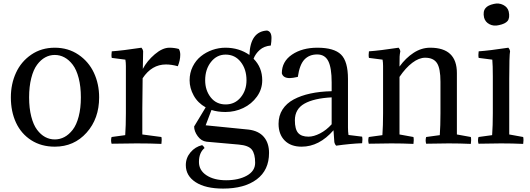

<svg xmlns="http://www.w3.org/2000/svg" viewBox="-20 -831 3076 1114"><path d="M43 -266.1Q43 -343.8 72.8 -408.7Q102.5 -473.6 161.4 -513.9Q220.2 -554.2 297.9 -554.2Q375.5 -554.2 435.1 -513.9Q494.6 -473.6 524.9 -408.7Q555.2 -343.8 555.2 -266.1Q555.2 -142.6 482.4 -61.3Q409.7 20 297.9 20Q219.7 20 161.4 -17.3Q103 -54.7 73 -119.1Q43 -183.6 43 -266.1ZM161.4 -377.9Q148.9 -329.1 148.9 -266.1Q148.9 -203.1 161.4 -154.8Q173.8 -106.4 195.1 -78.1Q216.3 -49.8 242.2 -35.9Q268.1 -22 297.9 -22Q327.6 -22 353.8 -35.9Q379.9 -49.8 401.9 -78.1Q423.8 -106.4 436.5 -154.8Q449.2 -203.1 449.2 -266.1Q449.2 -329.1 436.5 -377.9Q423.8 -426.8 402.1 -455.3Q380.4 -483.9 354 -498Q327.6 -512.2 297.9 -512.2Q268.1 -512.2 242.2 -498Q216.3 -483.9 195.1 -455.3Q173.8 -426.8 161.4 -377.9Z M810.5 -534.2 808.6 -431.2Q833 -477.5 877.9 -515.9Q922.9 -554.2 962.9 -554.2Q991.2 -554.2 1017.6 -546.9Q1025.9 -533.7 1025.9 -513.2Q1025.9 -481.4 1011.7 -446.8Q974.6 -457 942.9 -457Q860.4 -457 807.6 -377L805.7 -202.1V-50.8L916.5 -36.1Q919.9 -20 916.5 3.9Q853.5 1 772.5 1Q711.4 1 627.4 2.9Q621.6 -16.6 627.4 -36.1L706.5 -46.9Q710.4 -101.6 710.4 -173.8V-448.2Q710.4 -467.8 707.5 -484.9L628.4 -495.1Q625 -510.3 628.4 -533.2Q691.4 -537.6 800.8 -554.2Q809.1 -544.4 810.5 -534.2Z M1152.3 11.2Q1160.6 15.6 1167 27.8Q1134.3 54.7 1134.3 108.9Q1134.3 157.2 1178 186Q1221.7 214.8 1292 214.8Q1364.3 214.8 1412.4 188Q1460.4 161.1 1460.4 113.8Q1460.4 62 1441.4 37.4Q1422.4 12.7 1365.2 7.8L1178.2 -8.8Q1147.5 -12.7 1127 -41Q1106.4 -69.3 1106.4 -97.2L1173.3 -208Q1127.4 -233.9 1103.8 -276.9Q1080.1 -319.8 1080.1 -365.2Q1080.1 -408.2 1098.1 -444.6Q1116.2 -481 1145.8 -504.6Q1175.3 -528.3 1212.4 -541.3Q1249.5 -554.2 1288.1 -554.2Q1366.7 -554.2 1427.2 -512.2Q1432.1 -648.4 1529.3 -653.8Q1555.2 -648.4 1555.2 -610.8Q1555.2 -590.8 1551.3 -566.9Q1512.2 -563.5 1487.1 -541.3Q1461.9 -519 1451.2 -490.2Q1501.5 -439.9 1501.5 -365.2Q1501.5 -313 1470.7 -270.3Q1439.9 -227.5 1391.4 -204.3Q1342.8 -181.2 1288.1 -181.2Q1243.2 -181.2 1207 -192.9L1173.3 -104L1422.4 -79.1Q1481 -71.8 1511 -36.4Q1541 -1 1541 56.2Q1541 156.2 1469.5 209.7Q1397.9 263.2 1274.4 263.2Q1172.4 263.2 1115.2 226.1Q1058.1 189 1058.1 127Q1058.1 85 1085.4 52.7Q1112.8 20.5 1152.3 11.2ZM1170.4 -365.2Q1170.4 -307.1 1202.6 -266.1Q1234.9 -225.1 1289.1 -225.1Q1342.8 -225.1 1376.5 -265.9Q1410.2 -306.6 1410.2 -365.2Q1410.2 -429.2 1376.7 -471.7Q1343.3 -514.2 1289.1 -514.2Q1237.8 -514.2 1204.1 -471.4Q1170.4 -428.7 1170.4 -365.2Z M1690.9 -132.8Q1690.9 -81.5 1709.7 -59.8Q1728.5 -38.1 1770 -38.1Q1800.3 -38.1 1836.9 -56.9Q1873.5 -75.7 1904.3 -109.9V-266.1Q1801.3 -260.7 1746.1 -229.5Q1690.9 -198.2 1690.9 -132.8ZM1904.3 -301.8V-353Q1904.3 -437.5 1884.8 -476.3Q1865.2 -515.1 1820.3 -515.1Q1774.4 -515.1 1746.3 -485.6Q1718.3 -456.1 1708 -384.8Q1676.3 -377.9 1661.1 -377.9Q1622.6 -377.9 1615.2 -405.8Q1615.2 -474.1 1674.3 -514.2Q1733.4 -554.2 1821.3 -554.2Q1918 -554.2 1958.5 -514.6Q1999 -475.1 1999 -373V-90.8Q1999 -66.4 2002 -47.9L2081.1 -38.1Q2084.5 -22.9 2081.1 0Q2014.2 2.4 1930.2 14.2Q1922.4 6.3 1919.9 -5.9L1915 -75.2Q1832 20 1730 20Q1667 20 1631.6 -15.9Q1596.2 -51.8 1596.2 -112.8Q1596.2 -159.7 1619.1 -195.6Q1642.1 -231.4 1683.8 -253.9Q1725.6 -276.4 1780.8 -288.3Q1835.9 -300.3 1904.3 -301.8Z M2535.6 -356.9Q2535.6 -434.6 2515.1 -465.3Q2494.6 -496.1 2446.8 -496.1Q2411.1 -496.1 2372.3 -466.8Q2333.5 -437.5 2297.9 -384.8V-50.8L2378.9 -36.1Q2382.3 -20 2378.9 3.9Q2315.9 1 2250 1Q2203.6 1 2119.6 2.9Q2113.8 -16.6 2119.6 -36.1L2198.7 -46.9Q2202.6 -101.6 2202.6 -173.8V-448.2Q2202.6 -467.8 2199.7 -484.9L2120.6 -495.1Q2117.2 -510.3 2120.6 -533.2Q2183.6 -537.6 2293 -554.2Q2301.3 -544.4 2302.7 -534.2Q2299.3 -515.1 2298.6 -502.4Q2297.9 -489.7 2297.9 -444.8Q2334 -494.6 2379.6 -524.4Q2425.3 -554.2 2476.1 -554.2Q2630.9 -554.2 2630.9 -407.2V-50.8L2711.9 -36.1Q2715.3 -20 2711.9 3.9Q2648.9 1 2583 1Q2536.6 1 2452.6 2.9Q2446.8 -16.6 2452.6 -36.1L2531.7 -46.9Q2535.6 -101.6 2535.6 -173.8Z M2934.6 -372.1V-50.8L3015.6 -36.1Q3019 -20 3015.6 3.9Q2952.6 1 2886.7 1Q2840.3 1 2756.3 2.9Q2750.5 -16.6 2756.3 -36.1L2835.4 -46.9Q2839.4 -101.6 2839.4 -173.8V-387.2Q2839.4 -452.6 2836.4 -484.9L2757.3 -495.1Q2753.9 -510.3 2757.3 -533.2Q2820.3 -537.6 2929.7 -554.2Q2938 -544.4 2939.5 -534.2Q2934.6 -508.3 2934.6 -372.1ZM2788.6 -729Q2780.8 -765.1 2797.4 -784.2Q2810.1 -800.3 2844.7 -808.1Q2874 -815.4 2899.7 -802.5Q2925.3 -789.6 2931.6 -764.2Q2939.5 -727.1 2924.8 -709Q2910.6 -692.4 2874.5 -685.1Q2844.7 -677.7 2820.1 -690.4Q2795.4 -703.1 2788.6 -729Z"/></svg>

Font: Adamina
Style: Regular
Weight: 400
Designer: Cyreal (www.cyreal.org)
Foundry: Cyreal (www.cyreal.org)
Version: Version 1.010